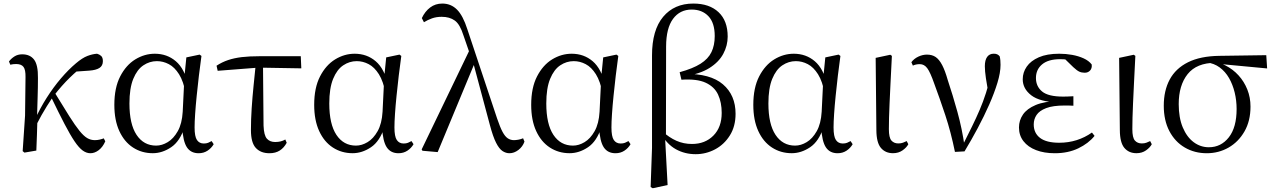

<svg xmlns="http://www.w3.org/2000/svg" viewBox="-20 -825 6984 1052"><path d="M114 11.1 104.2 3.1 117.3 -191.8 119.8 -402.2Q120.6 -443.1 108.6 -458.6Q96.6 -474.2 68.2 -474.2Q59.6 -474.2 52 -473.3Q44.3 -472.4 36.5 -470.4L29.1 -488Q40.4 -503.6 58.7 -515.5Q77 -527.4 101.6 -527.4Q144.5 -527.4 166.7 -498.4Q188.9 -469.3 187.9 -397.8Q187.9 -346.1 186.1 -289.8Q184.3 -233.4 182.8 -177.6L185 -174.4Q183.8 -130 182.4 -86.7Q181.1 -43.4 179.1 0ZM172.7 -128.6 158.1 -155.3H165.2L172.1 -171Q200 -232.9 236.3 -289.9Q272.5 -346.8 313.6 -395.1Q354.8 -443.4 396.1 -478.1Q430.9 -507.7 458.9 -518.4Q486.8 -529 511.7 -530.6Q524.6 -527.2 534.2 -518.5Q543.7 -509.8 543.7 -489.9Q543.7 -464.7 524.8 -452.6Q505.9 -440.5 468.1 -437.9L378.1 -431.6L450.1 -474.7Q405.4 -441.2 362.4 -399.5Q319.4 -357.7 274.8 -300.4L269.2 -293.4Q251.3 -266.1 236.9 -243.4Q222.6 -220.8 207.8 -194.4Q193 -168.1 172.7 -128.6ZM475.4 14.6Q453.6 14.6 432.9 -0.4Q412.3 -15.4 388.6 -50.5Q364.8 -85.6 333.6 -145.5Q302.4 -205.4 258.8 -295.8L280 -317.2Q327.7 -238.7 359.9 -188Q392 -137.3 415.2 -108.6Q438.4 -79.9 457.8 -68.5Q477.2 -57.1 499.3 -57.1Q514 -57.1 526.9 -60.3Q539.9 -63.4 548.5 -67L556.9 -50.7Q543.1 -19.1 520.9 -2.2Q498.7 14.6 475.4 14.6Z M816.8 14.4Q756.7 14.4 708.8 -16.7Q660.9 -47.8 633.7 -107.2Q606.5 -166.5 606.5 -250.6Q606.5 -344.2 638.6 -406.4Q670.6 -468.5 721.3 -499.6Q772.1 -530.6 828.2 -530.6Q895.2 -530.6 943.5 -489.4Q991.8 -448.1 1011.7 -358.5H1019.3L997.5 -312.6Q985.5 -379.3 961.1 -418.1Q936.6 -456.9 905.2 -473.4Q873.8 -490 839.7 -490Q799.8 -490 765.5 -467Q731.2 -444 710.2 -392.9Q689.2 -341.7 689.2 -257.8Q689.2 -144.9 728.3 -86Q767.4 -27.2 835.4 -27.2Q867.3 -27.2 899 -46.2Q930.8 -65.2 954.1 -106.4Q977.3 -147.6 981.1 -212.9L990.4 -403.1L1001 -510.5L1073.8 -525.8L1083.8 -518.4Q1076.4 -466.9 1069.8 -410.4Q1063.2 -353.9 1057.7 -299.8Q1052.2 -245.7 1049.2 -200.8Q1046.2 -155.9 1046.2 -126.6Q1046.2 -76.9 1059.2 -57.8Q1072.2 -38.7 1096.6 -38.7Q1110.4 -38.7 1120.2 -42.6Q1130 -46.5 1139.5 -52L1150.8 -34.9Q1138.5 -13.4 1117.2 0.6Q1095.9 14.6 1068.4 14.6Q1026 14.6 1004.4 -17.4Q982.8 -49.4 978.1 -127.8L990.9 -128.2Q966.3 -50.9 917.8 -18.3Q869.4 14.4 816.8 14.4Z M1172.7 -437.1 1166.5 -465Q1196.8 -484.8 1230 -495.9Q1263.2 -507.1 1304.9 -512.1Q1346.6 -517 1402.4 -517H1628L1630.9 -450.5L1396.4 -454.5ZM1456.2 14.6Q1408.7 14.6 1381.8 -14.3Q1354.9 -43.2 1354.9 -112.1Q1354.9 -170.4 1359 -232.2Q1363.1 -293.9 1369.4 -355.7Q1375.8 -417.4 1381.5 -474.9H1421L1424 -136.8Q1426 -83.2 1442.5 -65Q1458.9 -46.9 1487.5 -46.9Q1504.3 -46.9 1517.7 -50.3Q1531.1 -53.7 1543.3 -60.7L1550.9 -42.7Q1536 -15 1512.8 -0.2Q1489.6 14.6 1456.2 14.6Z M1911.8 14.4Q1851.7 14.4 1803.8 -16.7Q1755.9 -47.8 1728.7 -107.2Q1701.5 -166.5 1701.5 -250.6Q1701.5 -344.2 1733.6 -406.4Q1765.6 -468.5 1816.3 -499.6Q1867.1 -530.6 1923.2 -530.6Q1990.2 -530.6 2038.5 -489.4Q2086.8 -448.1 2106.7 -358.5H2114.3L2092.5 -312.6Q2080.5 -379.3 2056.1 -418.1Q2031.6 -456.9 2000.2 -473.4Q1968.8 -490 1934.7 -490Q1894.8 -490 1860.5 -467Q1826.2 -444 1805.2 -392.9Q1784.2 -341.7 1784.2 -257.8Q1784.2 -144.9 1823.3 -86Q1862.4 -27.2 1930.4 -27.2Q1962.3 -27.2 1994 -46.2Q2025.8 -65.2 2049.1 -106.4Q2072.3 -147.6 2076.1 -212.9L2085.4 -403.1L2096 -510.5L2168.8 -525.8L2178.8 -518.4Q2171.4 -466.9 2164.8 -410.4Q2158.2 -353.9 2152.7 -299.8Q2147.2 -245.7 2144.2 -200.8Q2141.2 -155.9 2141.2 -126.6Q2141.2 -76.9 2154.2 -57.8Q2167.2 -38.7 2191.6 -38.7Q2205.4 -38.7 2215.2 -42.6Q2225 -46.5 2234.5 -52L2245.8 -34.9Q2233.5 -13.4 2212.2 0.6Q2190.9 14.6 2163.4 14.6Q2121 14.6 2099.4 -17.4Q2077.8 -49.4 2073.1 -127.8L2085.9 -128.2Q2061.3 -50.9 2012.8 -18.3Q1964.4 14.4 1911.8 14.4Z M2294.7 1 2290.3 -6.2 2556.2 -558.1 2583.4 -486.1 2378.1 8.4ZM2771.2 14.6Q2751.9 14.6 2733.5 2.7Q2715.1 -9.3 2698.1 -42.8Q2681 -76.4 2663.9 -141L2572.2 -483.6L2569.4 -486.2L2519 -632.1Q2500.2 -692 2471.9 -712.4Q2443.5 -732.9 2400 -732.9Q2370.6 -732.9 2347 -724.4Q2323.5 -716 2302.8 -703.2L2291.3 -725.9Q2308.7 -762.8 2337.1 -784.1Q2365.4 -805.5 2403.6 -805.5Q2450.9 -805.5 2483.9 -772.5Q2516.8 -739.6 2540.9 -664.1L2704 -175Q2720 -127.8 2733.6 -102.3Q2747.2 -76.9 2762.4 -67Q2777.6 -57.1 2795.9 -57.1Q2805.5 -57.1 2819.6 -59.5Q2833.7 -61.9 2846.1 -67.4L2853.7 -49.1Q2844 -21.5 2820.5 -3.4Q2797 14.6 2771.2 14.6Z M3100.8 14.4Q3040.7 14.4 2992.8 -16.7Q2944.9 -47.8 2917.7 -107.2Q2890.5 -166.5 2890.5 -250.6Q2890.5 -344.2 2922.6 -406.4Q2954.6 -468.5 3005.3 -499.6Q3056.1 -530.6 3112.2 -530.6Q3179.2 -530.6 3227.5 -489.4Q3275.8 -448.1 3295.7 -358.5H3303.3L3281.5 -312.6Q3269.5 -379.3 3245.1 -418.1Q3220.6 -456.9 3189.2 -473.4Q3157.8 -490 3123.7 -490Q3083.8 -490 3049.5 -467Q3015.2 -444 2994.2 -392.9Q2973.2 -341.7 2973.2 -257.8Q2973.2 -144.9 3012.3 -86Q3051.4 -27.2 3119.4 -27.2Q3151.3 -27.2 3183 -46.2Q3214.8 -65.2 3238.1 -106.4Q3261.3 -147.6 3265.1 -212.9L3274.4 -403.1L3285 -510.5L3357.8 -525.8L3367.8 -518.4Q3360.4 -466.9 3353.8 -410.4Q3347.2 -353.9 3341.7 -299.8Q3336.2 -245.7 3333.2 -200.8Q3330.2 -155.9 3330.2 -126.6Q3330.2 -76.9 3343.2 -57.8Q3356.2 -38.7 3380.6 -38.7Q3394.4 -38.7 3404.2 -42.6Q3414 -46.5 3423.5 -52L3434.8 -34.9Q3422.5 -13.4 3401.2 0.6Q3379.9 14.6 3352.4 14.6Q3310 14.6 3288.4 -17.4Q3266.8 -49.4 3262.1 -127.8L3274.9 -128.2Q3250.3 -50.9 3201.8 -18.3Q3153.4 14.4 3100.8 14.4Z M3544.9 199.6 3552.5 -14.5V-521.3Q3552.5 -660.1 3613.4 -732.8Q3674.3 -805.5 3778.8 -805.5Q3866.8 -805.5 3917 -758.3Q3967.1 -711.2 3967.1 -624.6Q3967.1 -575.4 3943 -530.2Q3918.9 -484.9 3866.8 -452.2Q3814.7 -419.5 3731.1 -407.3V-420.3Q3871.9 -422.3 3941.1 -363Q4010.3 -303.7 4010.3 -201.5Q4010.3 -132.8 3979.1 -83.1Q3948 -33.3 3898 -6.7Q3848 19.8 3791.7 19.8Q3732.4 19.8 3683.6 -7.1Q3634.8 -34.1 3602.5 -91.6H3600.3L3609.8 -104.8Q3647.2 -70.9 3686.4 -53.6Q3725.6 -36.2 3771.5 -36.2Q3843.5 -36.2 3888.9 -82.1Q3934.3 -128 3934.3 -206.3Q3934.3 -263.9 3914.4 -306.7Q3894.6 -349.4 3846.7 -371.7Q3798.8 -393.9 3713.6 -388.2L3703.9 -429.4Q3776 -449.1 3818.2 -475.7Q3860.3 -502.3 3878.2 -539.5Q3896.1 -576.7 3896.1 -627.5Q3896.1 -700.1 3861.4 -736.4Q3826.8 -772.6 3769.9 -772.6Q3705.3 -772.6 3667.7 -721.7Q3630.1 -670.8 3629.7 -571L3628.8 -80.1L3624 -71.5L3637.9 188.8L3556.5 206.4Z M4317.8 14.4Q4257.7 14.4 4209.8 -16.7Q4161.9 -47.8 4134.7 -107.2Q4107.5 -166.5 4107.5 -250.6Q4107.5 -344.2 4139.6 -406.4Q4171.6 -468.5 4222.3 -499.6Q4273.1 -530.6 4329.2 -530.6Q4396.2 -530.6 4444.5 -489.4Q4492.8 -448.1 4512.7 -358.5H4520.3L4498.5 -312.6Q4486.5 -379.3 4462.1 -418.1Q4437.6 -456.9 4406.2 -473.4Q4374.8 -490 4340.7 -490Q4300.8 -490 4266.5 -467Q4232.2 -444 4211.2 -392.9Q4190.2 -341.7 4190.2 -257.8Q4190.2 -144.9 4229.3 -86Q4268.4 -27.2 4336.4 -27.2Q4368.3 -27.2 4400 -46.2Q4431.8 -65.2 4455.1 -106.4Q4478.3 -147.6 4482.1 -212.9L4491.4 -403.1L4502 -510.5L4574.8 -525.8L4584.8 -518.4Q4577.4 -466.9 4570.8 -410.4Q4564.2 -353.9 4558.7 -299.8Q4553.2 -245.7 4550.2 -200.8Q4547.2 -155.9 4547.2 -126.6Q4547.2 -76.9 4560.2 -57.8Q4573.2 -38.7 4597.6 -38.7Q4611.4 -38.7 4621.2 -42.6Q4631 -46.5 4640.5 -52L4651.8 -34.9Q4639.5 -13.4 4618.2 0.6Q4596.9 14.6 4569.4 14.6Q4527 14.6 4505.4 -17.4Q4483.8 -49.4 4479.1 -127.8L4491.9 -128.2Q4467.3 -50.9 4418.8 -18.3Q4370.4 14.4 4317.8 14.4Z M4872.8 14.4Q4831.3 14.4 4806.7 -14.5Q4782.2 -43.4 4781.8 -111.9L4777.9 -507.9L4858 -525L4866.8 -518.8Q4862.3 -430.3 4859.2 -367.2Q4856.1 -304.2 4854.1 -259Q4852.1 -213.9 4851.2 -180.2Q4850.3 -146.5 4850.3 -117.6Q4850.3 -70.5 4864.4 -54.8Q4878.4 -39.1 4902 -39.1Q4916.8 -39.1 4927.5 -43.2Q4938.3 -47.3 4947.9 -52L4956.8 -34.8Q4947.5 -16.9 4925.5 -1.3Q4903.5 14.4 4872.8 14.4Z M5212.3 7.3Q5190.3 -100.7 5159.6 -193.6Q5128.8 -286.5 5098.7 -367.2Q5077.2 -428.8 5060.7 -451.1Q5044.3 -473.5 5019.8 -473.5Q4997.8 -473.5 4981.8 -465.5L4973.6 -484.2Q4988.3 -503.8 5011.8 -514.8Q5035.4 -525.8 5058.8 -525.8Q5087.3 -525.8 5106.9 -512.4Q5126.4 -498.9 5142.3 -468.4Q5158.3 -437.9 5172.9 -386.3Q5199.8 -305.9 5225.7 -212.5Q5251.6 -119.1 5265.2 -22.3H5250.7L5257.1 -33.8Q5283.7 -86.9 5306.2 -132.7Q5328.7 -178.4 5347.6 -222.6Q5366.6 -266.8 5382.3 -315.8Q5397.9 -364.7 5411.7 -423.6L5398.7 -295.2Q5387.9 -355.7 5382 -395.9Q5376.1 -436.1 5376.1 -462Q5376.1 -495.7 5388.8 -513.3Q5401.5 -530.8 5424.9 -530.8Q5436.8 -530.8 5444.2 -527.2Q5451.5 -523.6 5457.4 -516.7Q5460.1 -505.4 5461.1 -494.5Q5462.1 -483.5 5462.1 -469.6Q5462.1 -427.2 5445.1 -371.4Q5428.2 -315.7 5400.2 -252.2Q5372.2 -188.7 5337.1 -122.9Q5302 -57.2 5264.8 4.4Z M5759.3 14.6Q5701 14.6 5656.7 -2.5Q5612.3 -19.6 5587.7 -51.5Q5563.1 -83.4 5563.1 -126.7Q5563.1 -165.3 5584.9 -197.3Q5606.7 -229.3 5654.5 -249.5Q5702.3 -269.8 5779.7 -271.6V-263.4Q5676.9 -266.8 5630.3 -302.9Q5583.7 -339 5583.7 -390.7Q5583.7 -428.3 5605.7 -460Q5627.6 -491.8 5672.1 -511.2Q5716.6 -530.6 5783.8 -530.6Q5819.9 -530.6 5854.4 -524.4Q5889 -518.1 5917.3 -505.3Q5945.6 -492.4 5961.6 -471.9Q5964.2 -450.8 5952.8 -438.7Q5941.5 -426.5 5923.6 -426.5Q5906.7 -426.5 5893.7 -432.4Q5880.7 -438.4 5860.9 -456.8L5803.6 -512.6L5859.7 -511.5L5869 -491.9Q5843.4 -496.3 5825.7 -498.5Q5808.1 -500.7 5788.7 -500.7Q5724 -500.7 5690 -472.4Q5656.1 -444.1 5656.1 -397.6Q5656.1 -351.6 5690 -323.6Q5723.8 -295.7 5805.2 -295.7Q5817.3 -295.7 5830.2 -296.2Q5843.1 -296.7 5861.3 -297.7V-245.7Q5841.9 -246.9 5832.4 -246.9Q5823 -246.9 5814.6 -246.9Q5749.1 -246.9 5712.1 -232.6Q5675.1 -218.4 5659.6 -195.2Q5644 -172 5644 -143.3Q5644 -95.8 5678.7 -69.3Q5713.4 -42.9 5783.6 -42.9Q5834.3 -42.9 5879.3 -57.2Q5924.3 -71.5 5962.9 -98.8L5977.3 -80.5Q5943.8 -38.9 5887.8 -12.1Q5831.9 14.6 5759.3 14.6Z M6206.8 14.4Q6165.3 14.4 6140.7 -14.5Q6116.2 -43.4 6115.8 -111.9L6111.9 -507.9L6192 -525L6200.8 -518.8Q6196.3 -430.3 6193.2 -367.2Q6190.1 -304.2 6188.1 -259Q6186.1 -213.9 6185.2 -180.2Q6184.3 -146.5 6184.3 -117.6Q6184.3 -70.5 6198.4 -54.8Q6212.4 -39.1 6236 -39.1Q6250.8 -39.1 6261.5 -43.2Q6272.3 -47.3 6281.9 -52L6290.8 -34.8Q6281.5 -16.9 6259.5 -1.3Q6237.5 14.4 6206.8 14.4Z M6592 14.6Q6525.2 14.6 6471.5 -16.8Q6417.8 -48.2 6387.1 -106.9Q6356.5 -165.5 6356.5 -245.6Q6356.5 -328.5 6389 -389.2Q6421.6 -450 6489.2 -483.8Q6556.9 -517.6 6660.8 -519L6918.1 -522.7L6922.8 -450L6656.1 -475.1L6639.2 -481Q6536.5 -480.5 6487.4 -419.1Q6438.4 -357.7 6438.4 -254.5Q6438.4 -179.9 6460.6 -126.9Q6482.9 -73.9 6520.2 -46.1Q6557.6 -18.2 6603.4 -18.2Q6670.4 -18.2 6713 -72.6Q6755.6 -127 6755.6 -227.7Q6755.6 -274.5 6745 -318.2Q6734.4 -361.8 6714.1 -397.3Q6693.7 -432.7 6663 -455.4Q6632.4 -478.1 6591.6 -483L6605 -492Q6652.9 -487.6 6694.2 -466.6Q6735.5 -445.6 6766.2 -411.9Q6796.9 -378.2 6814.3 -334.6Q6831.7 -291.1 6831.7 -240.9Q6831.7 -162.3 6798.7 -104.9Q6765.8 -47.5 6711.5 -16.4Q6657.2 14.6 6592 14.6Z"/></svg>

Font: Noto Serif TC
Style: Regular
Weight: 200
Designer: Ryoko NISHIZUKA 西塚涼子 (kana & ideographs); Frank Grießhammer (Latin, Greek & Cyrillic); Wenlong ZHANG 张文龙 (bopomofo); San
Foundry: Adobe
Version: Version 2.001;hotconv 1.1.0;makeotfexe 2.6.0